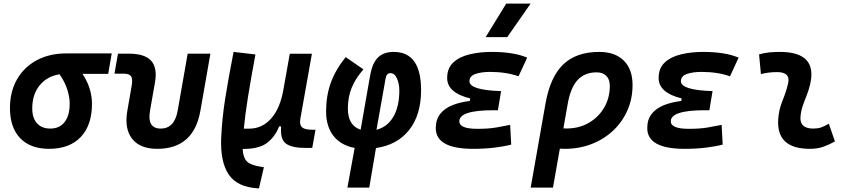

<svg xmlns="http://www.w3.org/2000/svg" viewBox="-20 -815 4728 1064"><path d="M251.5 9.8Q148.4 9.8 91.8 -49.3Q35.2 -108.4 35.2 -215.8Q35.2 -307.1 74.2 -375.2Q113.3 -443.4 183.6 -481.2Q253.9 -519 348.1 -519H599.1L579.6 -405.8H437Q463.9 -365.7 476.8 -323.7Q489.7 -281.7 489.7 -240.2Q489.7 -121.1 427.5 -55.7Q365.2 9.8 251.5 9.8ZM310.1 -403.3Q240.7 -392.6 199.7 -342Q158.7 -291.5 158.7 -213.9Q158.7 -161.1 185.1 -131.8Q211.4 -102.5 258.8 -102.5Q310.1 -102.5 338.1 -138.7Q366.2 -174.8 366.2 -240.2Q366.2 -276.9 352.8 -319.1Q339.4 -361.3 310.1 -403.3Z M851.1 9.8Q755.9 9.8 712.2 -45.9Q668.5 -101.6 685.5 -200.2L709.5 -338.4Q716.3 -376 706.8 -391.4Q697.3 -406.7 667 -406.7H614.3L633.8 -517.6H694.8Q782.7 -517.6 818.1 -477.8Q853.5 -438 838.4 -355.5L811.5 -202.6Q793.9 -102.5 870.6 -102.5Q947.3 -102.5 964.8 -202.6L1020 -517.6H1146L1090.3 -200.2Q1053.2 9.8 851.1 9.8Z M1415 229 1407.2 228.5Q1294.9 221.7 1247.8 152.6Q1200.7 83.5 1205.6 -48.3Q1210 -154.8 1228 -269Q1246.1 -383.3 1274.4 -527.3L1395.5 -513.2Q1370.6 -379.4 1354.5 -279.1Q1338.4 -178.7 1331.1 -102.1H1361.3Q1433.6 -102.1 1483.9 -159.7Q1534.2 -217.3 1551.8 -325.7V-325.2L1585.9 -517.1H1708.5L1644.5 -157.2Q1638.7 -124 1653.3 -110.1Q1668 -96.2 1708.5 -96.2H1728.5L1710.4 4.4L1679.2 4.9Q1599.1 5.4 1565.4 -18.6Q1531.7 -42.5 1538.1 -114.7H1526.9Q1504.4 -56.6 1459.2 -22.7Q1414.1 11.2 1324.7 10.3Q1326.7 56.2 1346.7 77.9Q1366.7 99.6 1424.3 108.9L1442.4 111.8Z M2026.4 224.6H1905.3L1945.3 4.9Q1868.7 -9.8 1827.9 -62Q1787.1 -114.3 1787.1 -197.3Q1787.1 -283.7 1813 -355.7Q1838.9 -427.7 1895.5 -498.5L1994.1 -430.7Q1949.2 -379.4 1928.5 -327.6Q1907.7 -275.9 1907.7 -213.4Q1907.7 -119.6 1978.5 -96.2L2031.7 -399.9Q2043.9 -466.3 2075 -496.8Q2106 -527.3 2162.1 -527.3Q2313.5 -527.3 2313.5 -315.4Q2313.5 -178.7 2247.8 -95.2Q2182.1 -11.7 2063.5 5.4ZM2066.4 -95.7Q2126.5 -111.3 2159.7 -167.7Q2192.9 -224.1 2192.9 -314Q2192.9 -350.6 2179.9 -380.1Q2167 -409.7 2143.1 -409.7Q2122.1 -409.7 2116.7 -379.4Z M2602.1 9.8Q2395 9.8 2395 -105Q2395 -153.3 2419.9 -184.3Q2444.8 -215.3 2487.3 -232.2Q2529.8 -249 2583.5 -255.4L2585.9 -269.5Q2458 -300.8 2458 -382.8Q2458 -437.5 2492.2 -469Q2526.4 -500.5 2582.5 -513.9Q2638.7 -527.3 2704.6 -527.3Q2827.1 -527.3 2901.4 -495.6L2853.5 -392.1Q2785.2 -416.5 2695.8 -416.5Q2646 -416.5 2613.8 -404.8Q2581.5 -393.1 2581.5 -364.7Q2581.5 -340.8 2624.3 -326.9Q2667 -313 2756.8 -310.1L2739.3 -204.1H2713.9Q2525.4 -204.1 2525.4 -142.6Q2525.4 -101.1 2625.5 -101.1Q2688 -101.1 2730.5 -108.6Q2772.9 -116.2 2807.1 -123L2813 -13.7Q2771.5 -2.9 2718 3.4Q2664.6 9.8 2602.1 9.8ZM2671.4 -609.4 2785.2 -794.9H2920.4L2791 -609.4Z M3300.8 -527.3Q3388.2 -527.3 3436.8 -479.2Q3485.4 -431.2 3485.4 -343.8Q3485.4 -268.1 3457 -203.6Q3428.7 -139.2 3377.9 -91.3Q3327.1 -43.5 3258.5 -16.8Q3189.9 9.8 3109.4 9.8Q3096.2 9.8 3082.5 8.8L3044.4 224.6H2920.9L3002.9 -240.7Q3028.8 -388.2 3101.1 -457.8Q3173.3 -527.3 3300.8 -527.3ZM3125.5 -236.3 3102.1 -103.5Q3110.8 -103 3120.1 -103Q3188.5 -103 3242.4 -134Q3296.4 -165 3327.9 -218.5Q3359.4 -272 3359.4 -338.9Q3359.4 -375 3340.1 -394.5Q3320.8 -414.1 3286.1 -414.1Q3219.7 -414.1 3180.4 -371.1Q3141.1 -328.1 3125.5 -236.3Z M3773.9 9.8Q3566.9 9.8 3566.9 -105Q3566.9 -153.3 3591.8 -184.3Q3616.7 -215.3 3659.2 -232.2Q3701.7 -249 3755.4 -255.4L3757.8 -269.5Q3629.9 -300.8 3629.9 -382.8Q3629.9 -437.5 3664.1 -469Q3698.2 -500.5 3754.4 -513.9Q3810.5 -527.3 3876.5 -527.3Q3999 -527.3 4073.2 -495.6L4025.4 -392.1Q3957 -416.5 3867.7 -416.5Q3817.9 -416.5 3785.6 -404.8Q3753.4 -393.1 3753.4 -364.7Q3753.4 -340.8 3796.1 -326.9Q3838.9 -313 3928.7 -310.1L3911.1 -204.1H3885.7Q3697.3 -204.1 3697.3 -142.6Q3697.3 -101.1 3797.4 -101.1Q3859.9 -101.1 3902.3 -108.6Q3944.8 -116.2 3979 -123L3984.9 -13.7Q3943.4 -2.9 3889.9 3.4Q3836.4 9.8 3773.9 9.8Z M4573.2 -129.4 4606.9 -31.2Q4577.1 -14.2 4543.9 -2.2Q4510.7 9.8 4467.8 9.8Q4282.2 9.8 4292.5 -153.3Q4295.9 -206.5 4315.9 -255.9Q4335.9 -305.2 4346.7 -349.1Q4363.8 -415.5 4286.1 -415.5Q4239.7 -415.5 4196.8 -404.3L4186.5 -513.7Q4215.3 -522 4244.1 -524.7Q4272.9 -527.3 4301.8 -527.3Q4513.2 -527.3 4468.8 -345.2Q4460.9 -312 4449.2 -283.4Q4437.5 -254.9 4428 -226.8Q4418.5 -198.7 4416 -166.5Q4411.6 -102.5 4486.8 -102.5Q4511.2 -102.5 4529.5 -108.6Q4547.9 -114.7 4573.2 -129.4Z"/></svg>

Font: Cascadia Code NF SemiBold
Style: Italic
Weight: 600
Italic angle: -10°
Monospace: yes
Designer: Aaron Bell
Foundry: Saja Typeworks
Version: Version 2404.023; ttfautohint (v1.8.4)